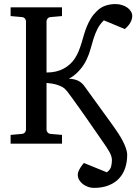

<svg xmlns="http://www.w3.org/2000/svg" viewBox="-20 -707 679 945"><path d="M630.9 -628.9Q630.9 -611.8 621.1 -595Q611.3 -578.1 594.2 -564L491.2 -606.9Q470.7 -586.9 459.5 -564.2Q448.2 -541.5 440.4 -516.8Q432.6 -492.2 425.8 -466.6Q418.9 -440.9 407.2 -416Q399.9 -399.4 389.4 -384.3Q378.9 -369.1 367.2 -356.7Q355.5 -344.2 343 -334.7Q330.6 -325.2 318.8 -319.8Q346.2 -318.4 364.7 -309.6Q383.3 -300.8 397 -280.8L538.1 -85.9Q548.8 -70.8 560.8 -52.7Q572.8 -34.7 582.8 -15.9Q592.8 2.9 599.4 21.5Q606 40 606 55.2Q606 91.3 595.7 121.1Q585.4 150.9 564.9 172.4Q544.4 193.8 513.7 205.8Q482.9 217.8 441.9 217.8Q427.7 217.8 413.8 212.9Q399.9 208 388.4 199.5Q377 190.9 369.9 179Q362.8 167 362.8 152.8Q362.8 144.5 366.9 135Q371.1 125.5 376.5 116.9Q381.8 108.4 386.7 102.3Q391.6 96.2 393.1 95.2L505.9 141.1Q522.9 128.4 526.9 112.5Q530.8 96.7 530.8 81.1Q530.8 61.5 517.6 39.1Q504.4 16.6 487.8 -6.8Q439 -78.1 399.4 -134.3Q382.3 -158.2 366 -181.4Q349.6 -204.6 336.4 -222.7Q323.2 -240.7 314.5 -252.2Q305.7 -263.7 304.2 -264.2Q298.3 -272.5 287.1 -278.6Q275.9 -284.7 262.5 -289.1Q249 -293.5 234.9 -295.7Q220.7 -297.9 209 -298.8V-68.8Q209 -62 214.1 -55.4Q219.2 -48.8 230 -47.9L285.2 -43V0H32.2V-43L86.9 -47.9Q97.7 -48.8 102.8 -55.4Q107.9 -62 107.9 -68.8V-602.1Q107.9 -608.9 102.8 -615.5Q97.7 -622.1 86.9 -623L32.2 -627.9V-670.9H285.2V-627.9L230 -623Q219.2 -622.1 214.1 -615.5Q209 -608.9 209 -602.1V-350.1Q257.8 -350.1 293 -369.1Q328.1 -388.2 348.1 -418.9Q359.9 -437 367.7 -456.5Q375.5 -476.1 381.6 -496.3Q387.7 -516.6 393.6 -536.9Q399.4 -557.1 407.5 -576.9Q415.5 -596.7 427.2 -616Q439 -635.3 457 -652.8Q475.1 -670.9 498.8 -679Q522.5 -687 547.9 -687Q565.4 -687 580.8 -682.1Q596.2 -677.2 607.2 -669.2Q618.2 -661.1 624.5 -650.6Q630.9 -640.1 630.9 -628.9Z"/></svg>

Font: Charis SIL
Style: Regular
Weight: 400
Foundry: SIL International
Version: Version 4.112